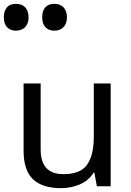

<svg xmlns="http://www.w3.org/2000/svg" viewBox="-44 -971 682 1001"><path d="M533 -536V0H461L448 -71H444Q418 -29 372 -9.5Q326 10 274 10Q177 10 128 -36.5Q79 -83 79 -185V-536H168V-191Q168 -63 287 -63Q376 -63 410.5 -113Q445 -163 445 -257V-536ZM239 -811Q210 -811 193 -829Q176 -847 176 -881Q176 -914 192 -932.5Q208 -951 239 -951Q271 -951 288 -932Q305 -913 305 -881Q305 -848 287 -829.5Q269 -811 239 -811ZM39 -811Q10 -811 -7 -829Q-24 -847 -24 -881Q-24 -914 -8 -932.5Q8 -951 39 -951Q71 -951 88 -932Q105 -913 105 -881Q105 -848 87 -829.5Q69 -811 39 -811Z"/></svg>

Font: Noto Sans Tifinagh APT
Style: Regular
Weight: 400
Designer: JamraPatel
Foundry: JamraPatel LLC
Version: Version 2.006; ttfautohint (v1.8.4.7-5d5b)